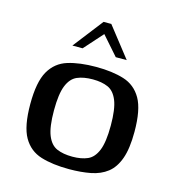

<svg xmlns="http://www.w3.org/2000/svg" viewBox="-92 -659 683 744"><g transform="rotate(15 249.5 -287.0)"><path d="M251 6Q185 6 138 -8.5Q91 -23 66 -66.5Q41 -110 41 -199Q41 -288 66 -331.5Q91 -375 138 -389.5Q185 -404 251 -404Q316 -404 362.5 -389.5Q409 -375 434 -331.5Q459 -288 459 -199Q459 -132 444.5 -91.5Q430 -51 403 -30Q376 -9 337.5 -1.5Q299 6 251 6ZM251 -44Q287 -44 312 -55Q337 -66 350.5 -99.5Q364 -133 364 -199Q364 -265 350.5 -298.5Q337 -332 312 -343Q287 -354 251 -354Q214 -354 188.5 -343Q163 -332 149.5 -298.5Q136 -265 136 -199Q136 -133 149.5 -99.5Q163 -66 188.5 -55Q214 -44 251 -44ZM140 -460 233 -580H264L358 -460H314L248 -535L181 -460Z"/></g></svg>

Font: Genos Medium
Style: Regular
Weight: 500
Designer: Robert E. Leuschke
Foundry: Robert E. Leuschke
Version: Version 1.010; ttfautohint (v1.8.3)